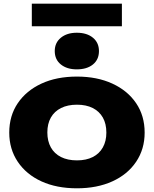

<svg xmlns="http://www.w3.org/2000/svg" viewBox="-20 -1002 832 1038"><path d="M396 16Q286 16 204 -21.5Q122 -59 76 -127.5Q30 -196 30 -285Q30 -376 76 -444Q122 -512 204 -550Q286 -588 396 -588Q505 -588 587.5 -550Q670 -512 716 -444Q762 -376 762 -285Q762 -196 716 -127.5Q670 -59 587.5 -21.5Q505 16 396 16ZM396 -135Q446 -135 481.5 -153Q517 -171 536 -205Q555 -239 555 -285Q555 -333 536 -366.5Q517 -400 481.5 -418Q446 -436 396 -436Q346 -436 310 -418Q274 -400 255 -366.5Q236 -333 236 -286Q236 -239 255 -205Q274 -171 310 -153Q346 -135 396 -135ZM395 -627Q342 -627 309 -653.5Q276 -680 276 -726Q276 -771 309 -798Q342 -825 395 -825Q450 -825 482.5 -798Q515 -771 515 -726Q515 -680 482.5 -653.5Q450 -627 395 -627ZM152 -860V-982H639V-860Z"/></svg>

Font: Unbounded
Style: Bold
Weight: 700
Designer: Luke Prowse, Jean-Baptiste Morizot, Fátima Lázaro, Florian Runge
Foundry: NaN
Version: Version 1.700